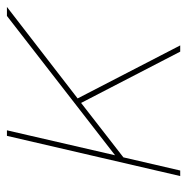

<svg xmlns="http://www.w3.org/2000/svg" viewBox="-13 -527 540 554"><g transform="rotate(-90 257.0 -250.0)"><path d="M514 -500 250 -296 403 0H385L237 -286L80 -164L42 0H26L142 -500H158L86 -188L488 -500Z"/></g></svg>

Font: Elaine Sans Thin
Style: Italic
Weight: 250
Italic angle: -13°
Designer: Wei Huang
Foundry: Wei Huang
Version: Version 2.001;December 24, 2019;FontCreator 12.0.0.2547 64-b